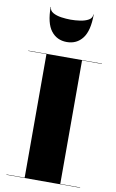

<svg xmlns="http://www.w3.org/2000/svg" viewBox="-109 -1086 692 1142"><g transform="rotate(10 237.0 -514.5)"><path d="M103 -1029Q103 -1007 123.8 -995.2Q144.5 -983.5 174.2 -979.2Q204 -975 231 -975Q258 -975 287.8 -979.2Q317.5 -983.5 338.2 -995.2Q359 -1007 359 -1029H361Q361 -931 326 -885.5Q291 -840 231 -840Q171 -840 136 -885.5Q101 -931 101 -1029ZM15 -2H125V-748H15V-750H460V-748H340V-2H460V0H15Z"/></g></svg>

Font: Bodoni* 96pt Fatface
Style: Regular
Weight: 900
Version: Version 2.3